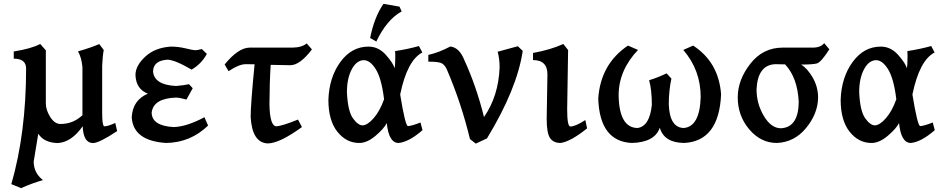

<svg xmlns="http://www.w3.org/2000/svg" viewBox="-20 -729 4919 1002"><path d="M90.3 252.9 39.1 231.9Q116.2 -34.7 116.2 -371.6Q116.2 -422.9 51.8 -422.9V-460.4Q142.6 -474.6 189.9 -499.5L219.2 -466.3V-189.5Q219.2 -154.8 242.2 -118.4Q265.1 -82 295.9 -82Q361.8 -82 410.2 -127.9V-379.4Q405.3 -429.2 387.2 -460.9Q452.6 -479.5 498 -499L521.5 -467.8Q515.6 -440.4 513.2 -385.3V-140.6Q513.2 -75.7 523.4 -69.8Q543.9 -69.8 581.5 -87.4L591.3 -44.9Q499 16.6 465.8 17.6Q414.6 17.6 411.6 -70.3Q352.1 14.6 279.8 17.6Q209 15.1 179.7 -31.2L155.8 114.3Q155.8 172.9 204.1 210.9Q144.5 228 90.3 252.9Z M847.2 17.1Q675.3 6.3 667.5 -116.7Q671.9 -206.1 751.5 -240.2Q689.5 -264.2 687 -337.9Q687 -385.7 737.8 -433.1Q788.6 -480.5 871.6 -485.8Q910.6 -485.8 949.7 -476.3Q988.8 -466.8 999.5 -466.8Q1013.2 -467.8 1033.2 -473.1L1059.6 -447.8Q1031.7 -396 980 -365.7Q891.1 -417.5 852.5 -417.5Q779.3 -412.1 778.8 -355Q786.1 -285.6 898.9 -280.3Q942.9 -284.2 966.3 -289.6L985.8 -268.6L953.1 -209.5Q917 -219.7 898.4 -219.7Q781.2 -215.8 771.5 -142.1Q772 -72.3 885.7 -65.9Q953.6 -67.4 1046.9 -117.2L1065.9 -73.7Q974.1 15.1 847.2 17.1Z M1377.9 19.5Q1295.9 16.6 1288.1 -118.7Q1288.1 -183.1 1308.6 -393.6L1259.8 -394Q1225.1 -392.6 1172.9 -357.4L1152.3 -392.6Q1223.6 -480 1282.7 -480.5H1505.9Q1554.7 -481 1580.6 -502.4L1607.9 -471.2Q1545.4 -388.7 1495.1 -388.7L1392.6 -390.6Q1386.7 -299.8 1386.2 -184.1Q1388.2 -71.8 1421.9 -69.8Q1451.7 -71.3 1535.2 -105L1555.7 -65.9Q1439.5 18.6 1377.9 19.5Z M1872.6 -74.7Q1897.9 -75.7 1929.9 -112.1Q1961.9 -148.4 1984.4 -210.9Q1971.2 -318.8 1941.7 -366.9Q1912.1 -415 1878.4 -415Q1840.3 -414.1 1815.4 -366.7Q1790.5 -319.3 1790.5 -248Q1794.9 -149.9 1821.5 -112.3Q1848.1 -74.7 1872.6 -74.7ZM2060.1 17.1Q2008.8 17.1 1998.5 -86.9Q1983.4 -57.1 1939.5 -20Q1895.5 17.1 1855 17.1Q1787.1 17.1 1740.5 -41.7Q1693.8 -100.6 1693.8 -208.5Q1697.8 -325.2 1756.3 -405.5Q1814.9 -485.8 1903.3 -485.8Q1955.6 -485.8 1994.4 -441.9Q2033.2 -397.9 2039.1 -373Q2043 -388.2 2043 -439.5L2042 -462.4Q2109.4 -472.7 2166.5 -488.8L2184.1 -455.1Q2105 -414.1 2068.4 -235.8Q2094.7 -73.7 2108.9 -70.8Q2132.3 -72.8 2174.3 -89.8L2185.1 -49.8Q2114.7 11.7 2060.1 17.1ZM1943.8 -512.2 1911.6 -530.8Q1933.6 -640.6 1981.4 -709L2064.9 -694.3L2076.2 -669.4Q1999 -627.4 1943.8 -512.2Z M2462.9 20.5 2432.6 -3.4Q2387.2 -191.4 2311.5 -367.7Q2298.8 -394.5 2280.3 -400.9Q2261.7 -407.2 2215.3 -407.2V-442.4Q2270 -454.6 2330.1 -486.3Q2377.4 -481 2403.3 -415.5Q2466.3 -277.8 2505.9 -118.2Q2581.5 -227.5 2587.4 -377Q2587.4 -421.9 2577.1 -459L2682.6 -487.8L2708 -463.4Q2678.7 -265.6 2521.5 -6.8Z M2905.3 17.1Q2868.2 17.1 2850.6 -8.5Q2833 -34.2 2833 -108.9L2836.9 -340.8Q2836.9 -415.5 2761.7 -415.5V-452.6Q2853.5 -469.2 2919.9 -499.5L2944.8 -467.8L2939.9 -158.7Q2939.9 -68.8 2956.5 -68.8Q2982.9 -68.8 3034.7 -102.5L3043.9 -59.1Q2957.5 10.3 2905.3 17.1Z M3550.8 17.1Q3445.8 16.1 3423.3 -62.5Q3397 13.7 3277.8 17.1Q3109.9 9.8 3102.1 -213.9Q3113.8 -394.5 3257.3 -491.2L3309.6 -468.3Q3208.5 -362.3 3208.5 -231Q3211.4 -62.5 3307.1 -61Q3370.6 -69.8 3381.8 -182.1Q3381.8 -258.8 3367.7 -310.5Q3408.2 -322.3 3459 -346.2L3483.9 -318.8Q3470.2 -255.4 3470.2 -184.6Q3474.6 -62.5 3548.8 -61Q3632.3 -68.8 3636.7 -222.7Q3636.7 -363.3 3545.9 -468.3L3597.2 -491.2Q3731 -404.3 3743.2 -236.3Q3732.4 7.3 3550.8 17.1Z M4055.7 -59.6Q4147 -64.5 4148.4 -196.8Q4142.6 -323.2 4077.1 -393.1L4024.9 -394Q3934.1 -389.2 3928.2 -262.7Q3928.2 -188 3966.3 -123.8Q4004.4 -59.6 4055.7 -59.6ZM4034.2 17.1Q3950.7 17.1 3890.4 -53.7Q3830.1 -124.5 3830.1 -221.2Q3830.1 -312 3895.8 -396.2Q3961.4 -480.5 4064.5 -480.5H4221.2Q4263.2 -480.5 4281.2 -503.9L4308.1 -471.7Q4264.6 -402.8 4241.7 -397.5Q4218.8 -392.1 4160.6 -392.1Q4193.8 -372.1 4221.7 -323.5Q4249.5 -274.9 4249.5 -218.8Q4248 -135.7 4187 -61.3Q4126 13.2 4034.2 17.1Z M4545.9 -74.7Q4571.3 -75.7 4603.3 -112.1Q4635.3 -148.4 4657.7 -210.9Q4644.5 -318.8 4615 -366.9Q4585.4 -415 4551.8 -415Q4513.7 -414.1 4488.8 -366.7Q4463.9 -319.3 4463.9 -248Q4468.3 -149.9 4494.9 -112.3Q4521.5 -74.7 4545.9 -74.7ZM4733.4 17.1Q4682.1 17.1 4671.9 -86.9Q4656.7 -57.1 4612.8 -20Q4568.8 17.1 4528.3 17.1Q4460.4 17.1 4413.8 -41.7Q4367.2 -100.6 4367.2 -208.5Q4371.1 -325.2 4429.7 -405.5Q4488.3 -485.8 4576.7 -485.8Q4628.9 -485.8 4667.7 -441.9Q4706.5 -397.9 4712.4 -373Q4716.3 -388.2 4716.3 -439.5L4715.3 -462.4Q4782.7 -472.7 4839.8 -488.8L4857.4 -455.1Q4778.3 -414.1 4741.7 -235.8Q4768.1 -73.7 4782.2 -70.8Q4805.7 -72.8 4847.7 -89.8L4858.4 -49.8Q4788.1 11.7 4733.4 17.1Z"/></svg>

Font: Kelvinch
Style: Bold
Weight: 700
Designer: Paul James Miller
Foundry: High-Logic / Made with FontCreator
Version: Version 3.501;March 28, 2021;FontCreator 13.0.0.2683 64-bit